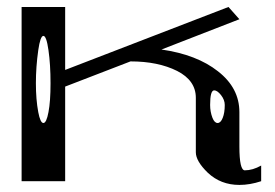

<svg xmlns="http://www.w3.org/2000/svg" viewBox="-20 -520 790 551"><path d="M89.8 -198.2Q95.7 -167 104.5 -167Q113.3 -167 119.1 -198.2Q125 -228.5 125 -281.2Q125 -335 119.1 -376Q113.3 -417 104.5 -417Q95.7 -417 89.8 -376Q83 -328.1 83 -281.2Q83 -234.4 89.8 -198.2ZM583 -218.8Q583 -199.2 589.8 -181.6Q595.7 -167 604.5 -167Q613.3 -167 619.1 -181.6Q625 -196.3 625 -218.8Q625 -233.4 614.3 -247.1Q603.5 -260.7 594.7 -260.7Q583 -260.7 583 -218.8ZM167 -500V-319.3L635.7 -500L667 -464.8L443.4 -377.9Q544.9 -363.3 605.5 -315.4Q667 -267.6 667 -198.2V-99.6Q667 -31.2 682.6 -31.2Q705.1 -31.2 729.5 -44.9V0Q697.3 10.7 667 10.7Q613.3 10.7 576.2 -24.4Q542 -57.6 542 -83V-239.3Q542 -289.1 488.3 -316.4Q433.6 -343.8 354.5 -343.8L167 -271.5V0H42V-500Z"/></svg>

Font: okolaksMetalik
Style: bold
Weight: 700
Width: 7
Version: Version 0.6